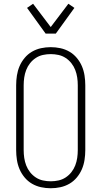

<svg xmlns="http://www.w3.org/2000/svg" viewBox="-20 -994 540 1022"><path d="M250 8Q224 8 198.5 2.5Q173 -3 150.5 -16Q128 -29 111 -49.5Q94 -70 84 -93.5Q74 -117 70 -143Q66 -169 66 -195V-540Q66 -566 70 -592Q74 -618 84 -641.5Q94 -665 111 -685.5Q128 -706 150.5 -719Q173 -732 198.5 -737.5Q224 -743 250 -743Q276 -743 301.5 -737.5Q327 -732 349.5 -719Q372 -706 389 -685.5Q406 -665 416 -641.5Q426 -618 430 -592Q434 -566 434 -540V-195Q434 -169 430 -143Q426 -117 416 -93.5Q406 -70 389 -49.5Q372 -29 349.5 -16Q327 -3 301.5 2.5Q276 8 250 8ZM250 -29Q271 -29 291.5 -33.5Q312 -38 329.5 -49.5Q347 -61 360 -77.5Q373 -94 380.5 -113.5Q388 -133 391 -153.5Q394 -174 394 -195V-540Q394 -561 391 -581.5Q388 -602 380.5 -621.5Q373 -641 360 -657.5Q347 -674 329.5 -685.5Q312 -697 291.5 -701.5Q271 -706 250 -706Q229 -706 208.5 -701.5Q188 -697 170.5 -685.5Q153 -674 140 -657.5Q127 -641 119.5 -621.5Q112 -602 109 -581.5Q106 -561 106 -540V-195Q106 -174 109 -153.5Q112 -133 119.5 -113.5Q127 -94 140 -77.5Q153 -61 170.5 -49.5Q188 -38 208.5 -33.5Q229 -29 250 -29ZM223 -815 124 -952 156 -974 250 -850 344 -974 376 -952 277 -815Z"/></svg>

Font: Iosevka Curly Slab Extralight
Style: Regular
Weight: 200
Monospace: yes
Designer: Belleve Invis
Foundry: Belleve Invis
Version: Version 22.1.2; ttfautohint (v1.8.4)